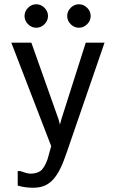

<svg xmlns="http://www.w3.org/2000/svg" viewBox="-20 -726 540 900"><path d="M63 144V76H75Q89 81 101.5 84.5Q114 88 123 88Q152 88 170 75Q188 62 203 20L220 -41L33 -526H127L254 -168L261 -142L268 -168L382 -526H470L293 -12Q278 33 262.5 64.5Q247 96 228.5 116Q210 136 187.5 145Q165 154 136 154Q119 154 101.5 152Q84 150 63 144ZM150 -706Q172 -706 188.5 -689.5Q205 -673 205 -651Q205 -629 188.5 -612.5Q172 -596 150 -596Q128 -596 111.5 -612.5Q95 -629 95 -651Q95 -673 111.5 -689.5Q128 -706 150 -706ZM350 -706Q372 -706 388.5 -689.5Q405 -673 405 -651Q405 -629 388.5 -612.5Q372 -596 350 -596Q328 -596 311.5 -612.5Q295 -629 295 -651Q295 -673 311.5 -689.5Q328 -706 350 -706Z"/></svg>

Font: D2Coding ligature
Style: Regular
Weight: 400
Monospace: yes
Designer: Yong-Rak Park; Jeong-Hwan Yoon; Sang-Min Lee;
Foundry: NHN Corporation
Version: Version 1.3.2; Build 20180524